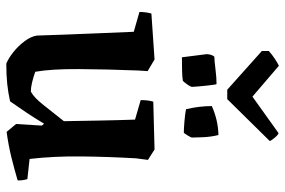

<svg xmlns="http://www.w3.org/2000/svg" viewBox="-168 -727 906 610"><g transform="rotate(90 285.0 -422.0)"><path d="M182 11Q165 4 145.5 -11.5Q126 -27 111 -47Q96 -67 93 -86Q92 -120 90 -173.5Q88 -227 85.5 -286Q83 -345 81 -394L18 -412Q18 -432 23 -450L169 -460L206 -438L204 -408Q200 -307 199.5 -219.5Q199 -132 208 -81Q225 -75 241.5 -71Q258 -67 271 -67Q290 -77 313.5 -107Q337 -137 365 -172Q364 -230 363 -285.5Q362 -341 360 -398L298 -416Q298 -426 299 -436Q300 -446 303 -456L455 -460L488 -439L483 -401Q478 -314 477 -227.5Q476 -141 485 -63L549 -56Q554 -40 553 -25Q519 -15 481 -5.5Q443 4 399 10L374 -20L379 -102L373 -109Q355 -79 338 -53.5Q321 -28 302 -1Q275 5 247 8Q219 11 182 11ZM327 -560Q317 -602 317 -642Q362 -662 409 -663Q415 -639 416 -612.5Q417 -586 417 -579Q417 -576 410 -564.5Q403 -553 401 -553Q390 -553 365.5 -555Q341 -557 327 -560ZM162 -547 152 -626Q153 -642 160 -650Q171 -650 199 -653.5Q227 -657 247 -657Q248 -657 249.5 -646.5Q251 -636 252.5 -621.5Q254 -607 255 -594.5Q256 -582 256 -579Q255 -573 248 -563.5Q241 -554 237 -550Q225 -548 206.5 -547.5Q188 -547 162 -547ZM265 -691 142 -801V-823Q153 -833 166.5 -842Q180 -851 189 -855L287 -771L403 -854Q408 -853 417 -842.5Q426 -832 428 -826L295 -691Z"/></g></svg>

Font: Labrada SemiBold
Style: Regular
Weight: 600
Designer: Mercedes Jáuregui
Foundry: Omnibus-Type Team
Version: Version 1.000; ttfautohint (v1.8.4.7-5d5b)